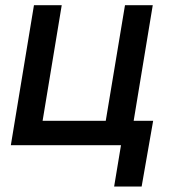

<svg xmlns="http://www.w3.org/2000/svg" viewBox="-20 -549 644 726"><path d="M21 0 108.4 -529.3H213.4L141.1 -92.3H379.9L452.6 -529.3H557.6L470.2 0ZM411.6 156.2 437.5 0H399.4L414.6 -92.3H559.1L515.6 156.2Z"/></svg>

Font: Inter 24pt Medium
Style: Italic
Weight: 500
Italic angle: -9.3988°
Designer: Rasmus Andersson
Foundry: rsms
Version: Version 4.001;git-66647c0bb